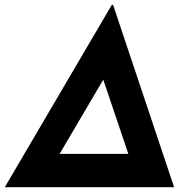

<svg xmlns="http://www.w3.org/2000/svg" viewBox="-39 -785 793 805"><path d="M691 0H-19L430 -765H435ZM394 -451 211 -140H499Z"/></svg>

Font: Josefin Sans
Style: Bold Italic
Weight: 700
Italic angle: -7°
Designer: Santiago Orozco
Foundry: Typemade
Version: Version 2.000